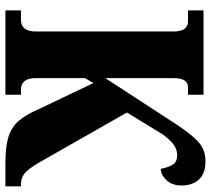

<svg xmlns="http://www.w3.org/2000/svg" viewBox="-54 -706 761 692"><g transform="rotate(90 326.0 -360.5)"><path d="M18 -56H54Q72 -56 83 -69Q94 -82 94 -110V-606Q94 -633 84.5 -645.5Q75 -658 58 -658H18V-714H322V-658H294Q262 -658 262 -605V-360L430 -618Q467 -674 494.5 -697.5Q522 -721 561 -721Q606 -721 627.5 -697.5Q649 -674 649 -635Q649 -600 629.5 -580Q610 -560 589 -560Q583 -590 573 -604.5Q563 -619 540 -619Q521 -619 504 -608Q487 -597 465 -567L386 -438L554 -143Q582 -92 600 -74Q618 -56 646 -56H652V0H571Q510 0 475 -10.5Q440 -21 417 -47Q394 -73 372 -124L280 -317L262 -287V-109Q262 -82 273 -69Q284 -56 302 -56H322V0H18Z"/></g></svg>

Font: Noto Serif CondBlack
Style: Regular
Weight: 900
Width: 3
Designer: Monotype Design Team
Foundry: Monotype Imaging Inc.
Version: Version 1.001